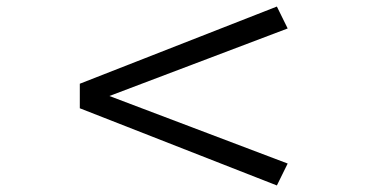

<svg xmlns="http://www.w3.org/2000/svg" viewBox="-20 -552 1118 587"><path d="M826.5 -532 859.5 -465 314.5 -258.5 859.5 -52 826.5 15 224 -221V-296Z"/></svg>

Font: Trispace Expanded
Style: Regular
Weight: 400
Width: 7
Designer: Tyler Finck
Foundry: Etcetera Type Company
Version: Version 1.210; ttfautohint (v1.8.3)